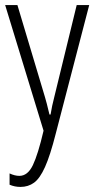

<svg xmlns="http://www.w3.org/2000/svg" viewBox="-20 -734 375 764"><path d="M335 -713.9 201.7 -201.7Q179.7 -115.2 159.2 -69.6Q138.7 -23.9 115.5 -7.1Q92.3 9.8 61.5 9.8Q38.6 9.8 18.1 1V-43.9Q39.1 -34.2 57.1 -34.2Q90.3 -34.2 110.8 -76.9Q131.3 -119.6 153.3 -213.9L0.5 -713.9H49.3L159.2 -346.7Q162.1 -336.4 166.3 -321Q170.4 -305.7 176.8 -278.3H181.2Q187 -314 195.8 -347.2L285.2 -713.9Z"/></svg>

Font: Open Sans Condensed Light
Style: Regular
Weight: 300
Width: 3
Designer: Monotype Design Team
Foundry: Monotype Imaging Inc.
Version: Version 3.003; ttfautohint (v1.8.4)